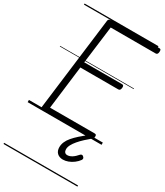

<svg xmlns="http://www.w3.org/2000/svg" viewBox="-296 -1001 1284 1492"><g transform="rotate(30 346.0 -255.0)"><path d="M139 0Q125 0 118.5 -5.5Q112 -11 114 -23L218 -856Q219 -866 226 -870.5Q233 -875 248 -875H677Q687 -875 690 -869Q693 -863 692 -850Q691 -837 686 -831Q681 -825 672 -825H269L226 -488H566Q575 -488 578.5 -482Q582 -476 581 -463Q579 -449 574 -443.5Q569 -438 560 -438H220L172 -50H573Q583 -50 586.5 -44Q590 -38 588 -25Q587 -12 582 -6Q577 0 568 0ZM459 250Q427 250 407.5 231.5Q388 213 388 179Q388 155 398 131.5Q408 108 428 84.5Q448 61 476.5 35.5Q505 10 541 -19L582 -16V-11Q553 13 527.5 36.5Q502 60 482.5 83Q463 106 452 127Q441 148 441 167Q441 184 449 193.5Q457 203 472 203Q492 203 513.5 189.5Q535 176 557 150Q562 145 569 143.5Q576 142 583 149Q591 155 592.5 162.5Q594 170 589 178Q574 199 552 215.5Q530 232 506 241Q482 250 459 250ZM0 365H663V375H0ZM0 -20H663V0H0ZM0 -505H663V-500H0ZM0 -885H663V-875H0Z"/></g></svg>

Font: Playwrite GB S Guides
Style: Italic
Weight: 400
Italic angle: -7.01216°
Designer: Veronika Burian, José Scaglione
Foundry: TypeTogether
Version: Version 1.002